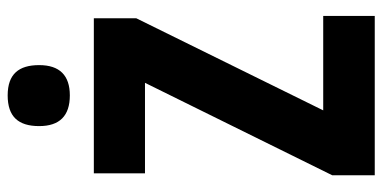

<svg xmlns="http://www.w3.org/2000/svg" viewBox="-262 -710 973 488"><g transform="rotate(-90 224.0 -466.5)"><path d="M225 -933C171 -933 147 -906 147 -853C147 -801 173 -775 225 -775C276 -775 302 -801 302 -853C302 -905 279 -933 225 -933ZM427 0V-131H187L421 -606V-714H27V-584H257L22 -108V0Z"/></g></svg>

Font: Noto Sans Khmer UI ExtraCondensed ExtraBold
Style: Regular
Weight: 800
Width: 2
Designer: Danh Hong and the Monotype Design Team
Foundry: Monotype Imaging Inc.
Version: Version 2.002